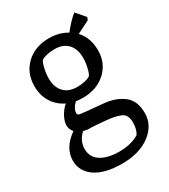

<svg xmlns="http://www.w3.org/2000/svg" viewBox="-183 -595 813 922"><g transform="rotate(-30 223.0 -134.0)"><path d="M348 -406Q389 -362 389 -291.5Q389 -221 339.5 -175.5Q290 -130 212 -130Q192 -130 174 -133Q147 -107 147 -81Q147 -72 161 -69.5Q175 -67 287 -57Q350 -51 391.5 -19Q433 13 433 81Q433 149 373.5 193.5Q314 238 218.5 238Q123 238 71 202.5Q19 167 19 108Q19 36 93 -15Q77 -33 77 -54.5Q77 -76 91 -102.5Q105 -129 127 -148Q85 -168 61.5 -206Q38 -244 38 -294Q38 -368 87 -414Q136 -460 213 -460Q269 -460 312 -434Q353 -485 381 -506L424 -456L418 -441Q361 -413 348 -406ZM133 8Q96 42 96 87.5Q96 133 133.5 157Q171 181 235.5 181Q300 181 345 154Q361 131 361 91Q361 51 336 38Q311 25 262 20Q195 13 156 13Q146 12 133 8ZM116 -293Q116 -244 142 -216.5Q168 -189 214.5 -189Q261 -189 288 -205Q296 -215 302.5 -243Q309 -271 309 -297Q309 -346 283 -373.5Q257 -401 210.5 -401Q164 -401 137 -385Q129 -375 122.5 -347Q116 -319 116 -293Z"/></g></svg>

Font: Fenix
Style: Regular
Weight: 400
Designer: Fernando Diaz
Foundry: Fernando Diaz
Version: 004.301